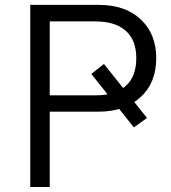

<svg xmlns="http://www.w3.org/2000/svg" viewBox="-20 -751 686 771"><path d="M346.7 -454.1 397.5 -494.1 570.3 -277.3 517.6 -239.3ZM101.6 0V-731.4H377Q483.4 -731.4 545.4 -672.9Q607.4 -614.3 607.4 -517.6Q607.4 -418 543.9 -360.4Q480.5 -302.7 377 -302.7H179.7V0ZM179.7 -368.2H365.2Q442.4 -368.2 484.9 -405.8Q527.3 -443.4 527.3 -517.6Q527.3 -589.8 484.9 -627.4Q442.4 -665 363.3 -665H179.7Z"/></svg>

Font: Gothic A1
Style: Regular
Weight: 400
Designer: HanYang I&C Co.,Ltd.
Foundry: HanYang I&C Co.,Ltd.
Version: Version 2.50